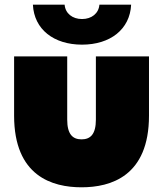

<svg xmlns="http://www.w3.org/2000/svg" viewBox="-20 -787 694 817"><path d="M327 10C451 10 614 -37 614 -295V-547H388V-278C388 -216 365 -194 327 -194C289 -194 266 -216 266 -278V-547H40V-295C40 -37 203 10 327 10ZM329 -597C449 -597 533 -662 538 -767H403C400 -730 370 -706 329 -706C288 -706 258 -730 255 -767H120C125 -662 209 -597 329 -597Z"/></svg>

Font: Chess Sans Black
Style: Regular
Weight: 900
Designer: Wolf Bōese
Foundry: Wolf Bōese
Version: Version 7.223;Glyphs 3.3 (3306)